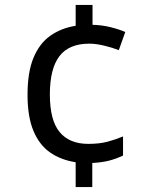

<svg xmlns="http://www.w3.org/2000/svg" viewBox="-20 -744 612 774"><path d="M353 -644Q391 -643 425.5 -634.5Q460 -626 485 -615L459 -542Q433 -552 400 -560Q367 -568 340 -568Q258 -568 219.5 -517.5Q181 -467 181 -363Q181 -259 220.5 -211.5Q260 -164 336 -164Q380 -164 412.5 -172.5Q445 -181 476 -194V-117Q449 -104 420 -96.5Q391 -89 352 -87V10H285V-90Q226 -99 182.5 -129Q139 -159 115 -216Q91 -273 91 -362Q91 -453 115 -511Q139 -569 183 -600Q227 -631 285 -640V-724H353Z"/></svg>

Font: Noto Sans Tangsa
Style: Regular
Weight: 400
Designer: David Williams
Foundry: Google LLC
Version: Version 1.504